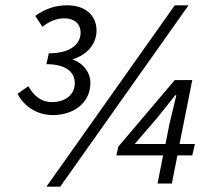

<svg xmlns="http://www.w3.org/2000/svg" viewBox="-20 -692 804 724"><path d="M321 -380C321 -414 299 -452 253 -468C311 -486 344 -528 344 -577C344 -636 299 -672 234 -672C190 -672 152 -660 113 -632L140 -591C168 -613 195 -623 223 -623C261 -623 284 -601 284 -569C284 -532 254 -491 164 -491L155 -450C231 -450 262 -418 262 -379C262 -333 224 -307 177 -307C133 -307 106 -333 87 -367L46 -338C69 -295 115 -258 180 -258C256 -258 321 -303 321 -380ZM639 -672 155 12H207L691 -672ZM715 -149H657L705 -390H639L426 -139L419 -106H595L574 0H628L649 -106H705ZM488 -149 574 -249 641 -333H645L619 -225L604 -149Z"/></svg>

Font: Cambridge Sans Italic
Style: Regular
Weight: 400
Italic angle: -11°
Version: Version 2.000;PS 002.000;hotconv 1.0.88;makeotf.lib2.5.64775